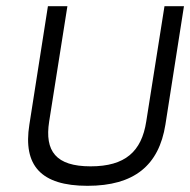

<svg xmlns="http://www.w3.org/2000/svg" viewBox="-20 -590 615 621"><path d="M75 -187C54 -55 112 11 263 11C414 11 494 -55 515 -187L575 -570H512L453 -197C438 -100 385 -52 273 -52C161 -52 124 -101 139 -197L198 -570H135Z"/></svg>

Font: Charger Sport
Style: LitExtObl
Weight: 300
Designer: Jasper
Foundry: Cannot Into Space Fonts
Version: Version 1.1